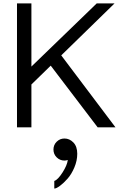

<svg xmlns="http://www.w3.org/2000/svg" viewBox="-20 -750 715 1131"><path d="M359.9 65.9Q389.6 65.9 412.4 89.4Q435.1 112.8 435.1 155.8Q435.1 196.3 418.2 236.1Q401.4 275.9 378.4 302Q355.5 328.1 333.5 344.5Q311.5 360.8 299.8 360.8V315.9Q320.8 309.1 348.1 266.4Q375.5 223.6 379.4 192.4Q368.2 195.8 359.9 195.8Q333 195.8 314 177Q294.9 158.2 294.9 130.9Q294.9 103.5 314 84.7Q333 65.9 359.9 65.9ZM80.1 0V-730H165V-357.9L549.8 -730H654.8L340.8 -423.8L660.2 0H555.2L278.8 -363.3L165 -252.4V0Z"/></svg>

Font: Miedinger*
Style: Book
Weight: 400
Version: Version 001.000